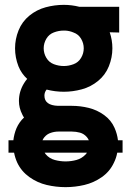

<svg xmlns="http://www.w3.org/2000/svg" viewBox="-20 -558 540 791"><path d="M250 213Q211 213 172.5 204Q134 195 101 171.5Q68 148 51 112Q42 92 38 71H15V20H35Q38 -6 48 -30Q59 -55 79 -74Q75 -79 72 -86Q58 -113 58 -142Q58 -181 79 -215Q85 -225 92 -233Q68 -255 56 -285Q42 -321 42 -359Q42 -397 56.5 -433Q71 -469 101 -493.5Q131 -518 168 -528Q205 -538 243 -538Q275 -538 307 -530H309H471V-424L432 -425Q443 -393 443 -359Q443 -321 428.5 -285Q414 -249 384 -224.5Q354 -200 317 -190Q280 -180 243 -180Q207 -180 172 -189Q163 -178 163 -164Q163 -124 219 -122H224H276Q311 -122 345.5 -113.5Q380 -105 409 -84Q438 -63 452 -31Q463 -6 466 20H485V71H463Q459 93 449 113Q432 149 399 172Q366 195 327.5 204Q289 213 250 213ZM250 107Q273 107 295 101Q317 95 333 78Q336 75 338 71H164L168 77Q183 95 205.5 101Q228 107 250 107ZM155 20H346Q343 13 338 7Q326 -7 309.5 -11.5Q293 -16 276 -16H224H222H221Q205 -16 190 -11Q174 -6 163 7Q158 13 155 20ZM222 -16H221ZM243 -286Q263 -286 283 -293.5Q303 -301 314 -319.5Q325 -338 325 -359Q325 -380 314 -398.5Q303 -417 283 -424Q267 -431 249 -432H243H242Q222 -432 202 -424.5Q182 -417 171 -398.5Q160 -380 160 -359Q160 -338 171 -319.5Q182 -301 202 -293.5Q222 -286 243 -286Z"/></svg>

Font: Iosevka SS01
Style: Bold
Weight: 700
Monospace: yes
Designer: Belleve Invis
Foundry: Belleve Invis
Version: 2.3.3; ttfautohint (v1.8.3)